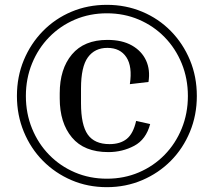

<svg xmlns="http://www.w3.org/2000/svg" viewBox="-20 -737 884 794"><path d="M422 37Q343 37 275.5 8Q208 -21 157.5 -72Q107 -123 78.5 -192Q50 -261 50 -340Q50 -420 78.5 -488.5Q107 -557 157.5 -608.5Q208 -660 275.5 -688.5Q343 -717 422 -717Q500 -717 568 -688.5Q636 -660 686.5 -608.5Q737 -557 765.5 -488.5Q794 -420 794 -340Q794 -261 765.5 -192Q737 -123 686.5 -72Q636 -21 568 8Q500 37 422 37ZM422 2Q493 2 554 -24Q615 -50 660.5 -96.5Q706 -143 731.5 -205.5Q757 -268 757 -340Q757 -412 731.5 -474.5Q706 -537 660.5 -583.5Q615 -630 554 -656Q493 -682 422 -682Q351 -682 290 -656Q229 -630 183.5 -583.5Q138 -537 112.5 -474.5Q87 -412 87 -340Q87 -268 112.5 -205.5Q138 -143 183.5 -96.5Q229 -50 290 -24Q351 2 422 2ZM424 -539Q372 -539 343.5 -500Q315 -461 315 -371V-310Q315 -220 343 -180.5Q371 -141 433 -141Q477 -141 504 -162.5Q531 -184 543 -237L601 -224Q584 -160 535 -134Q486 -108 428 -108Q328 -108 277.5 -168.5Q227 -229 227 -330V-351Q227 -452 277.5 -512Q328 -572 424 -572Q485 -572 525.5 -549Q566 -526 584 -487Q602 -448 594 -398L517 -389Q528 -462 502.5 -500.5Q477 -539 424 -539Z"/></svg>

Font: Inria Serif
Style: Bold
Weight: 700
Designer: Black Foundry Team
Foundry: Black Foundry
Version: Version 1.000; ttfautohint (v1.8.3)